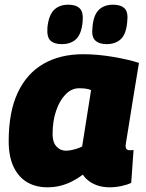

<svg xmlns="http://www.w3.org/2000/svg" viewBox="-20 -788 621 818"><path d="M447 10Q423 10 401.5 4Q380 -2 362 -14.5Q344 -27 333 -44Q312 -28 287.5 -15.5Q263 -3 237 3.5Q211 10 182 10Q133 10 96 -11.5Q59 -33 38 -77Q17 -121 17 -186Q17 -311 55.5 -393Q94 -475 165 -516Q236 -557 335 -557Q366 -557 398.5 -554Q431 -551 463 -545.5Q495 -540 523 -533.5Q551 -527 572 -520Q557 -430 547 -368Q537 -306 531 -268Q525 -230 521.5 -209Q518 -188 516.5 -178.5Q515 -169 515 -167Q515 -158 519 -153Q523 -148 532 -148Q536 -148 540.5 -148Q545 -148 549 -149L539 -9Q523 -1 497.5 4.5Q472 10 447 10ZM330 -164 368 -404Q357 -409 344 -410.5Q331 -412 317 -412Q285 -412 259.5 -386Q234 -360 219 -316Q204 -272 204 -216Q204 -182 220.5 -164Q237 -146 260 -146Q272 -146 284 -148.5Q296 -151 308.5 -155Q321 -159 330 -164ZM434 -600Q402 -600 385.5 -616Q369 -632 374 -672Q378 -723 400.5 -745.5Q423 -768 462 -768Q495 -768 511 -752Q527 -736 522 -695Q518 -644 495.5 -622Q473 -600 434 -600ZM243 -600Q211 -600 195 -615Q179 -630 182 -670Q187 -722 209.5 -745Q232 -768 271 -768Q304 -768 320 -752Q336 -736 332 -695Q327 -643 304.5 -621.5Q282 -600 243 -600Z"/></svg>

Font: Georama ExtraBold
Style: Italic
Weight: 800
Italic angle: -9°
Version: Version 1.001